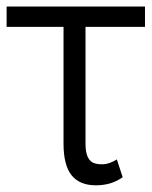

<svg xmlns="http://www.w3.org/2000/svg" viewBox="-20 -550 459 580"><path d="M418 -468.8H238.3V-116.2Q238.3 -89.4 245.1 -75.7Q252 -62 262.5 -57.9Q272.9 -53.7 288.1 -53.7Q299.8 -53.7 311.5 -57.9Q323.2 -62 333 -68.4L350.6 -14.6Q330.6 -1 311 4.4Q291.5 9.8 269.5 9.8Q220.7 9.8 196.3 -20.5Q171.9 -50.8 171.9 -116.2V-468.8H0V-530.3H418Z"/></svg>

Font: Pretendard Std Light
Style: Regular
Weight: 300
Designer: Base glyphs from Inter by Rasmus Andersson; Hangeul glyphs from Noto Sans CJK(Source Han Sans) by Jang Soo-young and Kan
Foundry: Kil Hyung-jin
Version: Version 1.309